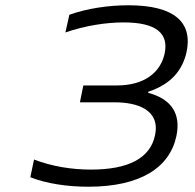

<svg xmlns="http://www.w3.org/2000/svg" viewBox="-20 -699 740 728"><path d="M416 -311C498 -311 588 -284 568 -187C550 -99 467 -56 325 -56C251 -56 178 -68 109 -94L95 -27C156 -3 234 9 315 9C513 9 624 -64 649 -184C666 -266 632 -323 542 -347V-351C629 -380 671 -432 687 -500C712 -614 642 -679 467 -679C391 -679 310 -667 243 -643L228 -576C304 -602 382 -614 449 -614C573 -614 621 -572 604 -495C588 -423 526 -375 423 -375H296L283 -311Z"/></svg>

Font: LT Wave Light
Style: Italic
Weight: 300
Designer: Daniel Lyons
Version: Version 2.5 (Glyphs App)